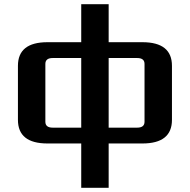

<svg xmlns="http://www.w3.org/2000/svg" viewBox="-20 -680 900 910"><path d="M65 -112V-368Q65 -480 205 -480H365V-660H495V-480H655Q795 -480 795 -368V-112Q795 0 655 0H495V210H365V0H205Q65 0 65 -112ZM195 -103Q195 -75 230 -75H365V-405H230Q195 -405 195 -377ZM495 -75H630Q665 -75 665 -103V-377Q665 -405 630 -405H495Z"/></svg>

Font: Xolonium
Style: Regular
Weight: 400
Designer: Severin Meyer
Version: Version 4.2